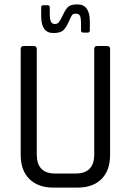

<svg xmlns="http://www.w3.org/2000/svg" viewBox="-20 -852 594 872"><path d="M222 -702Q167 -702 167 -779V-818Q167 -828 176 -828H197Q206 -828 206 -818V-792Q206 -764 211.5 -753.5Q217 -743 229 -743Q241 -743 247.5 -751Q254 -759 267 -786.5Q280 -814 292 -823Q304 -832 332 -832Q388 -832 388 -754V-715Q388 -704 379 -704H358Q348 -704 348 -715V-742Q348 -771 343 -780.5Q338 -790 325 -790Q312 -790 307.5 -784Q303 -778 290.5 -750Q278 -722 264.5 -712Q251 -702 222 -702ZM421 -643H466Q480 -643 480 -630V-148Q480 -78 441 -39Q402 0 333 0H222Q153 0 113.5 -39Q74 -78 74 -148V-629Q74 -643 88 -643H133Q147 -643 147 -629V-151Q147 -64 230 -64H324Q408 -64 408 -151V-629Q408 -643 421 -643Z"/></svg>

Font: Rajdhani Medium
Style: Regular
Weight: 500
Designer: Satya Rajpurohit, Jyotish Sonowal
Foundry: Indian Type Foundry
Version: Version 1.201 February 1, 2022